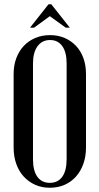

<svg xmlns="http://www.w3.org/2000/svg" viewBox="-20 -873 467 902"><path d="M44 -525Q44 -566 56.5 -599.5Q69 -633 91.5 -657Q114 -681 145.5 -694.5Q177 -708 215 -708Q253 -708 284 -694.5Q315 -681 337.5 -657Q360 -633 372 -599.5Q384 -566 384 -525V-180Q384 -138 371.5 -103Q359 -68 336.5 -43Q314 -18 283 -4.5Q252 9 214 9Q176 9 145 -5Q114 -19 91.5 -43.5Q69 -68 56.5 -103Q44 -138 44 -180ZM135 -125Q135 -71 155.5 -42.5Q176 -14 214 -14Q252 -14 272.5 -42.5Q293 -71 293 -125V-575Q293 -628 272.5 -656.5Q252 -685 215 -685Q178 -685 156.5 -656Q135 -627 135 -575ZM208 -853H221L308 -743H289L214 -797L140 -743H121Z"/></svg>

Font: Moniqa SemBd Heading
Style: Regular
Weight: 600
Designer: Rajesh Rajput
Foundry: Rajesh Rajput
Version: Version 1.000